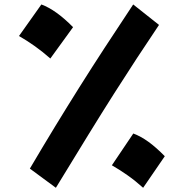

<svg xmlns="http://www.w3.org/2000/svg" viewBox="-20 -849 841 879"><path d="M116.7 -77.1Q176.3 -178.2 231.9 -269.5Q287.6 -360.8 343.5 -449.7Q399.4 -538.6 460 -631.6Q520.5 -724.6 589.8 -828.6L708 -734.9Q656.2 -658.2 606.7 -582.5Q557.1 -506.8 502.9 -421.6Q448.7 -336.4 383.8 -231Q318.8 -125.5 235.8 10.7ZM169.4 -828.6Q236.8 -803.7 314.5 -724.6L210.4 -581.1Q175.8 -611.8 140.1 -637.2Q104.5 -662.6 66.9 -684.1ZM590.3 -237.8Q624.5 -225.1 659.7 -199.7Q694.8 -174.3 734.4 -133.8L635.3 10.7Q600.1 -21 564.5 -46.1Q528.8 -71.3 492.2 -92.3Z"/></svg>

Font: Pinar DS4-ExtraBold
Style: Regular
Weight: 800
Designer: Amin Abedi
Version: Version 2.000